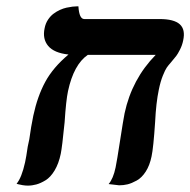

<svg xmlns="http://www.w3.org/2000/svg" viewBox="-20 -581 599 605"><path d="M480.5 -298.8Q471.7 -256.8 468.8 -196.8Q463.4 -114.7 457.5 -87.9Q451.7 -59.6 439.2 -40.3Q426.8 -21 410.9 -12.2Q395 -3.4 382.1 -0.2Q369.1 2.9 355.5 2.9L322.3 -1Q336.9 -18.1 344.2 -53.2Q348.6 -74.2 358.4 -138.2Q368.2 -202.1 372.6 -224.1Q395.5 -331.5 470.7 -408.2H256.8Q212.4 -377.9 194.3 -293.9Q188 -264.2 183.6 -195.8Q175.8 -117.2 171.4 -96.2Q165 -65.4 152.1 -43.9Q139.2 -22.5 123.5 -12.9Q107.9 -3.4 94.5 0.2Q81.1 3.9 67.4 3.9Q60.1 3.9 51 2.4Q42 1 37.1 -0.5L32.2 -2Q48.3 -21 59.1 -69.8Q62.5 -85 67.4 -119.1Q71.3 -138.7 72.3 -142.1Q77.6 -181.2 85 -216.8Q98.1 -277.8 122.6 -323Q147 -368.2 195.8 -409.2Q150.4 -414.1 131.8 -436.3Q113.3 -458.5 120.6 -492.2Q123.5 -507.3 131.3 -519Q139.2 -530.8 148.7 -537.8Q158.2 -544.9 168.9 -549.8Q179.7 -554.7 189.9 -556.9Q200.2 -559.1 208.7 -560.1Q217.3 -561 222.2 -561H227.1Q229.5 -521 245.6 -521H482.9Q528.3 -521 546.6 -504.4Q564.9 -487.8 557.1 -453.1Q554.2 -438.5 547.1 -424.6Q540 -410.6 535.4 -404.8Q530.8 -398.9 519 -384.8Q510.3 -375 505.4 -367.9Q500.5 -360.8 493.2 -342.8Q485.8 -324.7 480.5 -298.8Z"/></svg>

Font: Linux Libertine Slanted
Style: Semibold Slanted
Weight: 600
Designer: Philipp H. Poll
Foundry: Philipp H. Poll
Version: Version 5.1.1